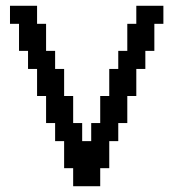

<svg xmlns="http://www.w3.org/2000/svg" viewBox="-20 -645 644 665"><path d="M233.4 0V-62.5H202.1V-156.2H170.9V-218.8H139.6V-312.5H108.4V-406.2H77.1V-468.8H45.9V-562.5H14.6V-625H108.4V-562.5H139.6V-468.8H170.9V-406.2H202.1V-312.5H233.4V-218.8H264.6V-156.2H295.9V-218.8H327.1V-312.5H358.4V-406.2H389.6V-468.8H420.9V-562.5H452.1V-625H545.9V-562.5H514.6V-468.8H483.4V-406.2H452.1V-312.5H420.9V-218.8H389.6V-156.2H358.4V-62.5H327.1V0Z"/></svg>

Font: Terminal Grotesque
Style: Regular
Weight: 400
Designer: Raphaël Bastide
Foundry: http://raphaelbastide.com
Version: Version 1.0